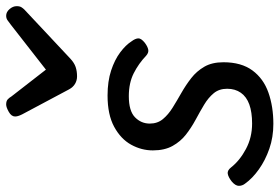

<svg xmlns="http://www.w3.org/2000/svg" viewBox="-164 -726 907 623"><g transform="rotate(-90 289.5 -414.5)"><path d="M199 19Q156 19 118.5 6Q81 -7 51.5 -28Q22 -49 5 -73Q-2 -82 -2 -93Q-2 -104 12 -116Q26 -127 37 -129Q48 -131 58 -118Q80 -90 117.5 -70Q155 -50 200 -50Q237 -50 262 -59Q287 -68 300 -86.5Q313 -105 313 -131Q313 -157 298.5 -174.5Q284 -192 261.5 -205.5Q239 -219 213 -233Q187 -247 164.5 -264.5Q142 -282 127.5 -308Q113 -334 113 -372Q113 -409 131.5 -442.5Q150 -476 189.5 -497.5Q229 -519 291 -519Q337 -519 372 -507.5Q407 -496 431 -478Q455 -460 467 -441Q476 -429 476.5 -419.5Q477 -410 462 -398Q450 -389 440 -387Q430 -385 420 -394Q395 -418 363.5 -434Q332 -450 289 -450Q241 -450 220.5 -430Q200 -410 200 -382Q200 -357 214.5 -339.5Q229 -322 251.5 -308Q274 -294 299.5 -279.5Q325 -265 347.5 -247.5Q370 -230 384.5 -205Q399 -180 399 -143Q399 -85 372.5 -49Q346 -13 300.5 3Q255 19 199 19ZM550 -848Q562 -848 571.5 -837Q581 -826 581 -814Q581 -804 577.5 -798.5Q574 -793 570 -789L411 -640Q397 -627 383.5 -622.5Q370 -618 353 -618Q340 -618 329 -624.5Q318 -631 311 -644L230 -796Q226 -804 224.5 -809.5Q223 -815 223 -819Q223 -831 238 -839.5Q253 -848 262 -848Q273 -848 278.5 -843Q284 -838 288 -831L375 -719L521 -833Q528 -838 534.5 -843Q541 -848 550 -848Z"/></g></svg>

Font: Playwrite CU
Style: Regular
Weight: 400
Designer: Veronika Burian, José Scaglione
Foundry: TypeTogether
Version: Version 1.002